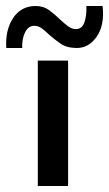

<svg xmlns="http://www.w3.org/2000/svg" viewBox="-47 -620 363 640"><path d="M79 -418H180V0H79ZM209 -460Q176 -460 155 -474.5Q134 -489 116 -505Q105 -516 93 -525Q81 -534 67 -534Q48 -534 37 -513Q26 -492 27 -460H-26Q-30 -519 -3.5 -559.5Q23 -600 72 -600Q98 -600 117 -586Q136 -572 152 -556Q166 -543 179 -533Q192 -523 206 -523Q226 -523 234 -544.5Q242 -566 241 -600H295Q302 -536 275.5 -498Q249 -460 209 -460Z"/></svg>

Font: Reem Kufi Ink
Style: Regular
Weight: 400
Designer: Khaled Hosny
Version: Version 1.7